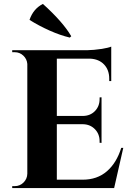

<svg xmlns="http://www.w3.org/2000/svg" viewBox="-20 -955 671 975"><path d="M341.8 -771 334.5 -764.2Q286.6 -775.4 231.4 -800Q176.3 -824.7 129.9 -854Q148.9 -910.2 197.8 -935.1Q299.8 -843.3 341.8 -771ZM595.7 -204.1H606L559.6 0H42V-9.8H54.7Q81.1 -9.8 99.6 -28.3Q118.2 -46.9 118.7 -72.8V-630.4Q116.7 -655.3 98.4 -672.6Q80.1 -689.9 54.7 -689.9H42V-700.2H425.3Q456.5 -700.7 493.4 -706.3Q530.3 -711.9 544.9 -718.3V-543.5H534.7V-555.2Q534.7 -600.1 508.3 -627.7Q481.9 -655.3 437 -657.2H268.6V-366.2H401.4Q438.5 -366.7 462.2 -391.1Q485.8 -415.5 485.8 -452.1V-460.4L495.6 -460.9V-229.5L485.8 -230V-238.3Q485.8 -274.4 462.2 -298.8Q438.5 -323.2 402.3 -324.2H268.6V-42.5H399.9Q473.1 -42.5 522.5 -85Q571.8 -127.4 595.7 -204.1Z"/></svg>

Font: Cinzel Decorative Bold
Style: Regular
Weight: 700
Designer: Natanael Gama
Version: Version 1.001;PS 001.001;hotconv 1.0.56;makeotf.lib2.0.21325